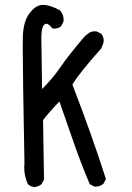

<svg xmlns="http://www.w3.org/2000/svg" viewBox="-20 -769 540 785"><path d="M121 -4Q105 -6 94 -16Q79 -48 79 -85L80 -102Q73 -475 73 -573Q73 -595 73.5 -621.5Q74 -648 82 -677.5Q90 -707 116 -732Q134 -749 156 -749Q184 -749 225 -727Q240 -711 240 -688V-682L230 -662Q219 -652 201 -652H195Q179 -672 170 -672Q149 -672 149 -612L152 -405Q197 -450 227.5 -495Q258 -540 325 -619L339 -631Q351 -641 368 -641H374L394 -631Q404 -619 404 -602Q404 -593 394 -571Q302 -468 276 -423Q356 -216 413 -37L403 -18Q390 -6 371 -6H366L347 -16Q312 -98 282 -184.5Q252 -271 223 -354Q182 -312 156 -278L160 -35L150 -16Q137 -6 121 -4Z"/></svg>

Font: Xiaolai Mono SC
Style: Regular
Weight: 400
Monospace: yes
Designer: LXGW / Nozomi Seto
Version: Version 3.113;September 30, 2024